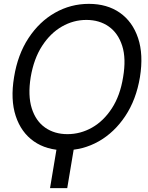

<svg xmlns="http://www.w3.org/2000/svg" viewBox="-20 -757 755 980"><path d="M360.4 -19.5 323.2 203.1H235.4L272.5 -19.5ZM694.3 -363.3Q675.3 -248.5 619.6 -164.8Q564 -81.1 483.9 -35.6Q403.8 9.8 310.5 9.8Q217.8 9.8 152.8 -35.6Q87.9 -81.1 60.3 -164.8Q32.7 -248.5 51.8 -363.3Q70.3 -478.5 125.5 -562.5Q180.7 -646.5 260.7 -691.9Q340.8 -737.3 433.6 -737.3Q526.9 -737.3 591.8 -691.9Q656.7 -646.5 684.8 -562.5Q712.9 -478.5 694.3 -363.3ZM608.4 -363.3Q624.5 -458 603.8 -522.9Q583 -587.9 535.2 -621.6Q487.3 -655.3 420.9 -655.3Q355 -655.3 296.1 -621.6Q237.3 -587.9 195.1 -522.9Q152.8 -458 136.7 -363.3Q121.6 -269 142.1 -204.1Q162.6 -139.2 210.4 -105.7Q258.3 -72.3 324.2 -72.3Q390.6 -72.3 449.7 -105.7Q508.8 -139.2 551 -204.1Q593.3 -269 608.4 -363.3Z"/></svg>

Font: Inter Tight
Style: Italic
Weight: 400
Italic angle: -9.39999°
Designer: Rasmus Andersson
Foundry: rsms
Version: Version 3.002